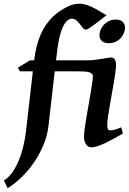

<svg xmlns="http://www.w3.org/2000/svg" viewBox="-62 -762 686 1019"><path d="M601.6 -616.2Q601.6 -602.5 595.9 -587.9Q590.3 -573.2 579.6 -561Q568.8 -548.8 552.7 -540.8Q536.6 -532.7 516.1 -532.7Q489.7 -532.7 477.8 -545.2Q465.8 -557.6 465.8 -574.2Q465.8 -587.4 471.4 -602.1Q477.1 -616.7 488 -629.2Q499 -641.6 515.1 -649.9Q531.2 -658.2 551.8 -658.2Q577.6 -658.2 589.6 -645.5Q601.6 -632.8 601.6 -616.2ZM503.9 -681.6Q493.7 -674.3 477.3 -661.1Q460.9 -647.9 444.3 -635.5Q427.7 -623 413.6 -613.8Q399.4 -604.5 393.6 -604.5Q385.7 -604.5 378.2 -613.5Q370.6 -622.6 362.1 -633.5Q353.5 -644.5 343.5 -653.6Q333.5 -662.6 320.8 -662.6Q307.1 -662.6 296.4 -653.8Q285.6 -645 277.1 -629.9Q268.6 -614.7 262.2 -595Q255.9 -575.2 251.2 -553.2Q246.6 -531.2 243.4 -508.3Q240.2 -485.4 238.3 -464.8L235.4 -441.9H406.2Q422.4 -441.9 440.9 -444.3Q459.5 -446.8 476.6 -449.5Q493.7 -452.1 507.1 -454.6Q520.5 -457 525.9 -457Q539.1 -457 546.4 -447.8Q553.7 -438.5 553.7 -416Q553.7 -401.9 550.3 -376.7Q546.9 -351.6 541.7 -321Q536.6 -290.5 530.5 -257.6Q524.4 -224.6 519.3 -194.1Q514.2 -163.6 510.7 -138.4Q507.3 -113.3 507.3 -99.1Q507.3 -84 510.5 -77.1Q513.7 -70.3 522 -70.3Q529.3 -70.3 535.9 -71.3Q542.5 -72.3 549.1 -74.2Q555.7 -76.2 563.2 -79.1Q570.8 -82 581.1 -86.4L590.3 -53.7Q567.4 -40 543.5 -26.9Q519.5 -13.7 497.3 -3.2Q475.1 7.3 456.1 13.7Q437 20 423.3 20Q406.7 20 395.3 4.6Q383.8 -10.7 383.8 -37.1Q383.8 -51.8 387.2 -77.6Q390.6 -103.5 396 -135Q401.4 -166.5 407.2 -200.7Q413.1 -234.9 418.5 -265.4Q423.8 -295.9 427.2 -320.1Q430.7 -344.2 430.7 -356.4Q430.7 -361.3 430.2 -363.8Q424.3 -375.5 408 -379.4Q391.6 -383.3 356.9 -383.3H228.5L195.3 -94.2Q189 -40.5 167.7 9.5Q146.5 59.6 116.5 102.8Q86.4 146 50.5 180.4Q14.6 214.8 -21.5 236.8L-41.5 195.3Q-17.1 181.6 2.7 153.8Q22.5 126 37.4 90.1Q52.2 54.2 62 13.2Q71.8 -27.8 76.2 -67.9L112.3 -383.3H43.9L32.7 -402.3L96.7 -441.9H119.1Q124 -481 133.1 -517.1Q142.1 -553.2 157 -585.4Q171.9 -617.7 193.8 -645.8Q215.8 -673.8 246.6 -696.8Q272.9 -715.8 300.8 -729Q328.6 -742.2 358.9 -742.2Q381.8 -742.2 404.5 -733.6Q427.2 -725.1 446.8 -714.4Q466.3 -703.6 481.4 -693.8Q496.6 -684.1 503.9 -681.6Z"/></svg>

Font: Gentium Basic
Style: Bold Italic
Weight: 700
Italic angle: -8°
Designer: J. Victor Gaultney and Annie Olsen
Foundry: SIL International
Version: Version 1.102; 2013; Maintenance release